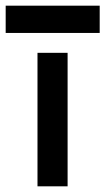

<svg xmlns="http://www.w3.org/2000/svg" viewBox="-61 -656 371 676"><path d="M-41 -636H290V-540H-41ZM71 -470H177V0H71Z"/></svg>

Font: Athiti SemiBold
Style: Regular
Weight: 600
Designer: CadsonDemak Team
Foundry: CadsonDemak
Version: Version 1.032